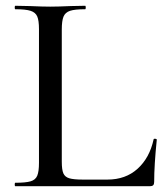

<svg xmlns="http://www.w3.org/2000/svg" viewBox="-20 -645 577 665"><path d="M267 -23H352Q415 -23 456.5 -60.5Q498 -98 512 -162Q512 -165 517.5 -164.5Q523 -164 523 -161Q514 -73 514 -15Q514 -7 510.5 -3.5Q507 0 499 0H33Q31 0 31 -6Q31 -12 33 -12Q69 -12 86 -17Q103 -22 109 -36.5Q115 -51 115 -81V-544Q115 -574 109 -588Q103 -602 86 -607.5Q69 -613 33 -613Q31 -613 31 -619Q31 -625 33 -625L83 -624Q127 -622 154 -622Q181 -622 225 -624L275 -625Q277 -625 277 -619Q277 -613 275 -613Q239 -613 222.5 -607.5Q206 -602 200 -587.5Q194 -573 194 -543V-85Q194 -57 199.5 -44.5Q205 -32 220 -27.5Q235 -23 267 -23Z"/></svg>

Font: Cormorant SC Medium
Style: Regular
Weight: 500
Designer: Christian Thalmann (Catharsis Fonts)
Foundry: Catharsis Fonts
Version: Version 4.000